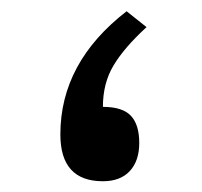

<svg xmlns="http://www.w3.org/2000/svg" viewBox="-20 -329 367 348"><path d="M245.6 -279.8Q205.1 -242.7 185.8 -210.4Q166.5 -178.2 166.5 -135.3Q202.1 -135.3 217.3 -119.1Q232.4 -103 232.4 -69.8Q232.4 -37.6 215.3 -19Q198.2 -0.5 166.5 -0.5Q89.4 -0.5 89.4 -85.4Q89.4 -215.8 209.5 -308.6Z"/></svg>

Font: Vazir FD-WOL
Style: FD-WOL
Weight: 400
Foundry: Based on Dejavu fonts, by Saber Rastikerdar
Version: Version 26.0.0